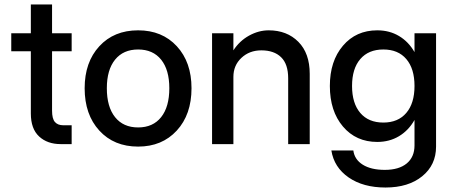

<svg xmlns="http://www.w3.org/2000/svg" viewBox="-20 -650 2038 866"><path d="M303.2 -85V0H253.9Q193.8 0 156.5 -34.4Q119.1 -68.8 119.1 -138.2V-418.9H30.8V-500H119.1V-629.9H214.8V-500H303.2V-418.9H214.8V-150.9Q214.8 -114.3 227.8 -99.6Q240.7 -85 265.1 -85Z M361.8 -252Q361.8 -369.6 428 -441.4Q494.1 -513.2 603 -513.2Q711.4 -513.2 777.6 -441.4Q843.8 -369.6 843.8 -252Q843.8 -133.3 777.3 -61Q710.9 11.2 603 11.2Q494.1 11.2 428 -61Q361.8 -133.3 361.8 -252ZM743.7 -252Q743.7 -335 706.8 -380.9Q669.9 -426.8 603 -426.8Q536.1 -426.8 499 -380.9Q461.9 -335 461.9 -252Q461.9 -168 499 -121.6Q536.1 -75.2 603 -75.2Q669.9 -75.2 706.8 -121.6Q743.7 -168 743.7 -252Z M1279.8 -296.9Q1279.8 -360.8 1248 -391.8Q1216.3 -422.9 1158.7 -422.9Q1105 -422.9 1068.8 -388.9Q1032.7 -355 1032.7 -303.2V0H936.5V-500H1032.7V-422.9Q1060.1 -465.3 1103.3 -489.3Q1146.5 -513.2 1191.9 -513.2Q1274.4 -513.2 1325.7 -461.4Q1377 -409.7 1377 -316.9V0H1279.8Z M1946.8 -500V11.2Q1946.8 94.2 1884.3 145Q1821.8 195.8 1718.8 195.8Q1618.2 195.8 1552.5 150.4Q1486.8 105 1474.6 28.8H1573.7Q1579.1 69.8 1616.5 93Q1653.8 116.2 1715.8 116.2Q1779.3 116.2 1814.5 87.2Q1849.6 58.1 1849.6 5.9V-108.9Q1822.8 -61.5 1779.5 -35.6Q1736.3 -9.8 1681.6 -9.8Q1585.9 -9.8 1526.9 -79.3Q1467.8 -148.9 1467.8 -262.2Q1467.8 -374.5 1526.9 -443.8Q1585.9 -513.2 1681.6 -513.2Q1736.8 -513.2 1779.8 -487.5Q1822.8 -461.9 1849.6 -415V-500ZM1709 -97.2Q1775.4 -97.2 1812.5 -140.6Q1849.6 -184.1 1849.6 -262.2Q1849.6 -340.3 1812.7 -383.5Q1775.9 -426.8 1709 -426.8Q1642.1 -426.8 1605 -383.5Q1567.9 -340.3 1567.9 -262.2Q1567.9 -184.1 1605 -140.6Q1642.1 -97.2 1709 -97.2Z"/></svg>

Font: Overused Grotesk Medium
Style: Regular
Weight: 500
Version: Version 0.002